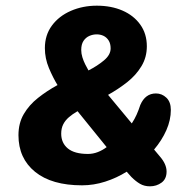

<svg xmlns="http://www.w3.org/2000/svg" viewBox="-20 -645 659 676"><path d="M45 -169Q45 -211.5 63.8 -243.5Q82.5 -275.5 113.8 -300.2Q145 -325 182.5 -345.5Q166.5 -371.5 152.2 -405.5Q138 -439.5 138 -475.5Q138 -521.5 162.8 -555Q187.5 -588.5 229.5 -606.8Q271.5 -625 321 -625Q371.5 -625 411.2 -607.8Q451 -590.5 474 -558.2Q497 -526 497 -482Q497 -443.5 478.2 -412.2Q459.5 -381 428.8 -356.5Q398 -332 360.5 -311L444 -210.5Q454.5 -226.5 461.2 -241.8Q468 -257 474 -275.5Q491.5 -316 529 -316Q550 -316 565.8 -301Q581.5 -286 581.5 -258Q581.5 -222.5 565.8 -186.8Q550 -151 522.5 -118.5L543 -94Q566.5 -67 566.5 -41Q566.5 -15 548.8 -2Q531 11 508 11Q488 11 473 2.2Q458 -6.5 442.5 -22L426 -40.5Q391 -18.5 350.5 -5.5Q310 7.5 269 7.5Q162 7.5 103.5 -40Q45 -87.5 45 -169ZM195.5 -174.5Q195.5 -141.5 219 -122.2Q242.5 -103 289.5 -103Q307.5 -103 324.2 -109.5Q341 -116 355.5 -127L253 -253.5Q235.5 -243.5 222.5 -232.2Q209.5 -221 202.5 -207Q195.5 -193 195.5 -174.5ZM266 -469Q266 -456.5 270 -443.5Q274 -430.5 280 -418.5Q286 -406.5 291.5 -397Q323 -413 346.2 -432.5Q369.5 -452 369.5 -474.5Q369.5 -491.5 362.5 -502.5Q355.5 -513.5 344.5 -518.8Q333.5 -524 320.5 -524Q307 -524 294.5 -518.5Q282 -513 274 -501Q266 -489 266 -469Z"/></svg>

Font: Sono Monospace
Style: Bold
Weight: 700
Designer: Tyler Finck
Foundry: Tyler Finck
Version: Version 2.112